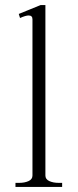

<svg xmlns="http://www.w3.org/2000/svg" viewBox="-20 -737 306 757"><path d="M41 -16H55Q77 -16 92.5 -23Q108 -30 108 -45V-661Q108 -676 93 -676Q81 -676 59 -666L54 -682L140 -717H159V-45Q159 -30 174.5 -23Q190 -16 212 -16H225V0H41Z"/></svg>

Font: Taviraj ExtraLight
Style: Regular
Weight: 275
Designer: Katatrad Team
Foundry: CadsonDemak
Version: Version 1.001